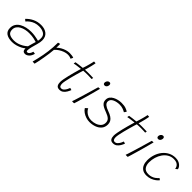

<svg xmlns="http://www.w3.org/2000/svg" viewBox="236 -1921 3166 3166"><g transform="rotate(45 1818.5 -338.0)"><path d="M207.5 12Q120.5 12 71.2 -22.5Q22 -57 22 -129.5Q22 -182.5 46.8 -221Q71.5 -259.5 113.8 -284.2Q156 -309 209 -320.8Q262 -332.5 318 -332.5Q358.5 -332.5 397 -326.8Q435.5 -321 463 -314.5Q490.5 -308 498 -305.5Q502 -323 503.2 -337Q504.5 -351 504.5 -371Q504.5 -432 458 -459.8Q411.5 -487.5 344.5 -487.5Q296 -487.5 255.5 -473.5Q215 -459.5 182.8 -435.8Q150.5 -412 125.5 -383.5L93.5 -411Q138 -461.5 205.2 -494.5Q272.5 -527.5 353.5 -527.5Q439 -527.5 491.8 -484.8Q544.5 -442 544.5 -359.5Q544.5 -338 540 -311.8Q535.5 -285.5 527 -256.5Q512.5 -206.5 499.5 -156Q486.5 -105.5 486.5 -70.5Q486.5 -55 492.5 -50.5Q498.5 -46 509.5 -46Q528.5 -46 545.5 -66.5Q562.5 -87 572.5 -124.5L615 -118Q598.5 -57 565.5 -28.5Q532.5 0 500.5 0Q468 0 454.2 -17.8Q440.5 -35.5 440.5 -72.5Q423.5 -55 386.5 -35.2Q349.5 -15.5 302.5 -1.8Q255.5 12 207.5 12ZM216 -27.5Q257 -27.5 298 -40Q339 -52.5 377 -74.5Q415 -96.5 446 -125Q458.5 -171 467.8 -202.8Q477 -234.5 486.5 -265Q470.5 -270.5 422.8 -281.8Q375 -293 306 -293Q262.5 -293 220 -283.5Q177.5 -274 142.5 -254.8Q107.5 -235.5 86.8 -206Q66 -176.5 66 -136.5Q66 -76 104.5 -51.8Q143 -27.5 216 -27.5Z M793.5 -438.5Q820 -466 856.8 -487.5Q893.5 -509 934.2 -521.2Q975 -533.5 1011.5 -533.5Q1039.5 -533.5 1067 -529.2Q1094.5 -525 1108 -518L1087.5 -476Q1076.5 -481.5 1058 -487.5Q1039.5 -493.5 1007 -493.5Q971 -493.5 930.5 -478.8Q890 -464 853 -439.8Q816 -415.5 790.5 -386.5Q788 -345.5 780.2 -290Q772.5 -234.5 762.5 -177.2Q752.5 -120 742.8 -72.2Q733 -24.5 726 1Q718.5 1 702.8 0.5Q687 0 678 -1Q691.5 -52 703.2 -102Q715 -152 724.2 -202Q733.5 -252 740.2 -303.2Q747 -354.5 750.5 -407.5Q754 -460.5 754 -517Q757.5 -518.5 765.2 -520.8Q773 -523 781.5 -525Q790 -527 794.5 -527Q794.5 -508 794.5 -481Q794.5 -454 793.5 -438.5Z M1463 -120.5Q1452 -91 1433.5 -59.2Q1415 -27.5 1386.8 -5.5Q1358.5 16.5 1317 16.5Q1272.5 16.5 1254.8 -10.8Q1237 -38 1237 -83.5Q1237 -111.5 1245.2 -156.5Q1253.5 -201.5 1265.8 -252.2Q1278 -303 1291 -350.5Q1304 -398 1314.2 -432.8Q1324.5 -467.5 1328 -478.5Q1267.5 -473 1228 -466.2Q1188.5 -459.5 1180 -457Q1180 -460.5 1181 -467.2Q1182 -474 1183.8 -481.2Q1185.5 -488.5 1186.5 -493Q1214.5 -497.5 1257.5 -503.5Q1300.5 -509.5 1337 -512Q1347 -540 1356.5 -571.8Q1366 -603.5 1374 -634Q1380.5 -658 1385.5 -679.8Q1390.5 -701.5 1393.5 -718L1432 -715.5Q1432 -711 1427.8 -689.2Q1423.5 -667.5 1416.2 -636.5Q1409 -605.5 1400 -573Q1396 -558 1391.8 -543.5Q1387.5 -529 1383.5 -516Q1397.5 -517 1419.5 -517.8Q1441.5 -518.5 1455.5 -518.5Q1481.5 -518.5 1507.8 -517.8Q1534 -517 1553 -516.5Q1572 -516 1575.5 -515.5Q1575.5 -512 1573 -500.2Q1570.5 -488.5 1569.5 -484.5Q1564.5 -485 1534.2 -486.5Q1504 -488 1473 -488Q1450.5 -488 1423.8 -487Q1397 -486 1375 -484.5Q1370 -468.5 1358.8 -431Q1347.5 -393.5 1334 -344.8Q1320.5 -296 1307.8 -245.8Q1295 -195.5 1286.8 -153.2Q1278.5 -111 1278.5 -87.5Q1278.5 -57 1288.5 -38.8Q1298.5 -20.5 1323 -20.5Q1350.5 -20.5 1371 -40.8Q1391.5 -61 1405.2 -87.5Q1419 -114 1425 -132.5Q1427 -132 1432.2 -130.2Q1437.5 -128.5 1444 -126.5Q1450.5 -124.5 1455.8 -122.8Q1461 -121 1463 -120.5Z M1649 1.5Q1642 2 1636 2.5Q1630 3 1625 3Q1616.5 3 1610.5 2.2Q1604.5 1.5 1600.5 1Q1605.5 -10 1615.5 -41.2Q1625.5 -72.5 1639.2 -116.8Q1653 -161 1668 -211Q1683 -261 1697.2 -310Q1711.5 -359 1723.5 -400Q1735.5 -441 1743 -466.5Q1747 -467 1754.8 -467.5Q1762.5 -468 1770.5 -468.5Q1778.5 -469 1782 -469Q1779.5 -458.5 1773.8 -436.8Q1768 -415 1761 -388Q1748.5 -340.5 1732 -281.2Q1715.5 -222 1698.8 -164Q1682 -106 1668.8 -61.2Q1655.5 -16.5 1649 1.5ZM1795.5 -560.5Q1778.5 -560.5 1770.5 -570.2Q1762.5 -580 1762.5 -593Q1762.5 -610 1769.5 -624.8Q1776.5 -639.5 1789.2 -648.8Q1802 -658 1819 -658Q1833.5 -658 1840.8 -648.2Q1848 -638.5 1848 -624.5Q1848 -608 1841.5 -593.2Q1835 -578.5 1823.2 -569.5Q1811.5 -560.5 1795.5 -560.5Z M2044.5 42Q2005.5 42 1963.5 29Q1921.5 16 1885.5 -8.8Q1849.5 -33.5 1829 -67.5Q1834 -72 1839.8 -77.2Q1845.5 -82.5 1851.5 -87.8Q1857.5 -93 1862.5 -97.5Q1867.5 -102 1870.5 -105Q1882.5 -77.5 1907.8 -52.8Q1933 -28 1968.8 -12.8Q2004.5 2.5 2047.5 2.5Q2097 2.5 2142.5 -13.8Q2188 -30 2217 -62Q2246 -94 2246 -141.5Q2246 -188 2215.5 -215.5Q2185 -243 2126 -264.5Q2078 -282 2044 -299.8Q2010 -317.5 1992 -343Q1974 -368.5 1974 -408Q1974 -447 1994.8 -475Q2015.5 -503 2049.5 -521.2Q2083.5 -539.5 2123 -548.2Q2162.5 -557 2200 -557Q2264 -557 2304.2 -541.8Q2344.5 -526.5 2360 -513.5Q2356 -506.5 2350.8 -498.8Q2345.5 -491 2341 -484.8Q2336.5 -478.5 2333 -474.5Q2309.5 -488.5 2275 -501.5Q2240.5 -514.5 2193 -514.5Q2165.5 -514.5 2135.2 -508.8Q2105 -503 2078.5 -490.8Q2052 -478.5 2035.5 -458.8Q2019 -439 2019 -411Q2019 -375 2050.2 -349.8Q2081.5 -324.5 2133 -307Q2190 -287.5 2224.8 -264.2Q2259.5 -241 2275.2 -212Q2291 -183 2291 -146.5Q2291 -83 2256.8 -41.2Q2222.5 0.5 2166.2 21.2Q2110 42 2044.5 42Z M2712.5 -120.5Q2701.5 -91 2683 -59.2Q2664.5 -27.5 2636.2 -5.5Q2608 16.5 2566.5 16.5Q2522 16.5 2504.2 -10.8Q2486.5 -38 2486.5 -83.5Q2486.5 -111.5 2494.8 -156.5Q2503 -201.5 2515.2 -252.2Q2527.5 -303 2540.5 -350.5Q2553.5 -398 2563.8 -432.8Q2574 -467.5 2577.5 -478.5Q2517 -473 2477.5 -466.2Q2438 -459.5 2429.5 -457Q2429.5 -460.5 2430.5 -467.2Q2431.5 -474 2433.2 -481.2Q2435 -488.5 2436 -493Q2464 -497.5 2507 -503.5Q2550 -509.5 2586.5 -512Q2596.5 -540 2606 -571.8Q2615.5 -603.5 2623.5 -634Q2630 -658 2635 -679.8Q2640 -701.5 2643 -718L2681.5 -715.5Q2681.5 -711 2677.2 -689.2Q2673 -667.5 2665.8 -636.5Q2658.5 -605.5 2649.5 -573Q2645.5 -558 2641.2 -543.5Q2637 -529 2633 -516Q2647 -517 2669 -517.8Q2691 -518.5 2705 -518.5Q2731 -518.5 2757.2 -517.8Q2783.5 -517 2802.5 -516.5Q2821.5 -516 2825 -515.5Q2825 -512 2822.5 -500.2Q2820 -488.5 2819 -484.5Q2814 -485 2783.8 -486.5Q2753.5 -488 2722.5 -488Q2700 -488 2673.2 -487Q2646.5 -486 2624.5 -484.5Q2619.5 -468.5 2608.2 -431Q2597 -393.5 2583.5 -344.8Q2570 -296 2557.2 -245.8Q2544.5 -195.5 2536.2 -153.2Q2528 -111 2528 -87.5Q2528 -57 2538 -38.8Q2548 -20.5 2572.5 -20.5Q2600 -20.5 2620.5 -40.8Q2641 -61 2654.8 -87.5Q2668.5 -114 2674.5 -132.5Q2676.5 -132 2681.8 -130.2Q2687 -128.5 2693.5 -126.5Q2700 -124.5 2705.2 -122.8Q2710.5 -121 2712.5 -120.5Z M2898.5 1.5Q2891.5 2 2885.5 2.5Q2879.5 3 2874.5 3Q2866 3 2860 2.2Q2854 1.5 2850 1Q2855 -10 2865 -41.2Q2875 -72.5 2888.8 -116.8Q2902.5 -161 2917.5 -211Q2932.5 -261 2946.8 -310Q2961 -359 2973 -400Q2985 -441 2992.5 -466.5Q2996.5 -467 3004.2 -467.5Q3012 -468 3020 -468.5Q3028 -469 3031.5 -469Q3029 -458.5 3023.2 -436.8Q3017.5 -415 3010.5 -388Q2998 -340.5 2981.5 -281.2Q2965 -222 2948.2 -164Q2931.5 -106 2918.2 -61.2Q2905 -16.5 2898.5 1.5ZM3045 -560.5Q3028 -560.5 3020 -570.2Q3012 -580 3012 -593Q3012 -610 3019 -624.8Q3026 -639.5 3038.8 -648.8Q3051.5 -658 3068.5 -658Q3083 -658 3090.2 -648.2Q3097.5 -638.5 3097.5 -624.5Q3097.5 -608 3091 -593.2Q3084.5 -578.5 3072.8 -569.5Q3061 -560.5 3045 -560.5Z M3546 -101.5Q3530.5 -79 3499 -55Q3467.5 -31 3424.8 -14.5Q3382 2 3331.5 2Q3274.5 2 3237.5 -22.2Q3200.5 -46.5 3182.8 -88.8Q3165 -131 3165 -185Q3165 -257.5 3186.8 -322.8Q3208.5 -388 3249 -438.5Q3289.5 -489 3345.8 -518Q3402 -547 3471.5 -547Q3517.5 -547 3551 -530.8Q3584.5 -514.5 3604.2 -489.8Q3624 -465 3628 -440L3592 -410.5Q3591.5 -418 3586.8 -434.2Q3582 -450.5 3569.2 -468.5Q3556.5 -486.5 3531 -499Q3505.5 -511.5 3462.5 -511.5Q3404.5 -511.5 3357.8 -483.8Q3311 -456 3278 -409Q3245 -362 3227.5 -303.8Q3210 -245.5 3210 -184Q3210 -119 3240 -77.8Q3270 -36.5 3341 -36.5Q3379.5 -36.5 3410.5 -47.5Q3441.5 -58.5 3463.8 -74Q3486 -89.5 3499.2 -103.5Q3512.5 -117.5 3515.5 -123Z"/></g></svg>

Font: Grandstander Thin
Style: Italic
Weight: 100
Italic angle: -15°
Designer: Tyler Finck
Foundry: Etcetera Type Co
Version: Version 1.200